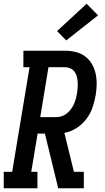

<svg xmlns="http://www.w3.org/2000/svg" viewBox="-42 -1006 562 1026"><path d="M-22 0V-88H23L116 -647H83V-735H305Q335 -735 363 -728Q391 -721 413 -704.5Q435 -688 449 -664Q463 -640 469 -612.5Q475 -585 474.5 -555Q474 -525 469 -496Q463 -463 452 -430.5Q441 -398 419 -369.5Q397 -341 366.5 -321.5Q336 -302 302 -296L353 -88H406V0H269L198 -292H159L125 -88H158V0ZM173 -380H258Q273 -380 288 -385Q303 -390 315.5 -400Q328 -410 337.5 -423Q347 -436 353.5 -450.5Q360 -465 363.5 -479.5Q367 -494 370 -509Q372 -524 373 -539.5Q374 -555 373 -569.5Q372 -584 368 -598.5Q364 -613 355.5 -624Q347 -635 333.5 -641Q320 -647 305 -647H217ZM312 -790 263 -840 421 -986 482 -924Z"/></svg>

Font: Iosevka Slab Semibold Oblique
Style: Regular
Weight: 600
Italic angle: -9°
Monospace: yes
Designer: Belleve Invis
Foundry: Belleve Invis
Version: Version 11.1.1; ttfautohint (v1.8.3)